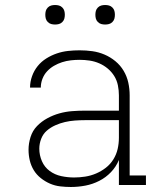

<svg xmlns="http://www.w3.org/2000/svg" viewBox="-20 -739 640 767"><path d="M263 8Q242 8 220.5 5.5Q199 3 179.5 -5.5Q160 -14 143 -27.5Q126 -41 115 -59Q104 -77 99 -98Q94 -119 94 -141Q94 -166 102 -191.5Q110 -217 128 -235.5Q146 -254 169 -266.5Q192 -279 217 -286Q242 -293 268 -295Q294 -297 320 -297H455V-358Q455 -378 451 -398Q447 -418 436.5 -435Q426 -452 410.5 -465Q395 -478 376.5 -486Q358 -494 338 -497Q318 -500 298 -500Q281 -500 263 -498Q245 -496 228 -490.5Q211 -485 195.5 -476Q180 -467 168 -454Q156 -441 149.5 -424Q143 -407 143 -389H100Q100 -412 108 -434.5Q116 -457 130.5 -475Q145 -493 165 -505.5Q185 -518 207 -525.5Q229 -533 252 -535.5Q275 -538 298 -538Q324 -538 349 -534.5Q374 -531 397.5 -521Q421 -511 441 -494.5Q461 -478 474 -456Q487 -434 492.5 -409Q498 -384 498 -358V-38H563V0H455V-100Q444 -73 423.5 -51.5Q403 -30 376.5 -16.5Q350 -3 321 2.5Q292 8 263 8ZM276 -30Q298 -30 320.5 -33.5Q343 -37 364 -46Q385 -55 403 -69Q421 -83 433 -102.5Q445 -122 450 -144Q455 -166 455 -189V-259H320Q300 -259 279.5 -257.5Q259 -256 239.5 -251.5Q220 -247 201 -238.5Q182 -230 167 -217Q152 -204 144.5 -184.5Q137 -165 137 -145Q137 -119 147.5 -95Q158 -71 178.5 -56Q199 -41 224.5 -35.5Q250 -30 276 -30ZM400 -641Q392 -641 384.5 -643Q377 -645 371 -651Q365 -657 363 -664.5Q361 -672 361 -680Q361 -688 363 -695.5Q365 -703 371 -709Q377 -715 384.5 -717Q392 -719 400 -719Q408 -719 415.5 -717Q423 -715 429 -709Q435 -703 437 -695.5Q439 -688 439 -680Q439 -672 437 -664.5Q435 -657 429 -651Q423 -645 415.5 -643Q408 -641 400 -641ZM200 -641Q192 -641 184.5 -643Q177 -645 171 -651Q165 -657 163 -664.5Q161 -672 161 -680Q161 -688 163 -695.5Q165 -703 171 -709Q177 -715 184.5 -717Q192 -719 200 -719Q208 -719 215.5 -717Q223 -715 229 -709Q235 -703 237 -695.5Q239 -688 239 -680Q239 -672 237 -664.5Q235 -657 229 -651Q223 -645 215.5 -643Q208 -641 200 -641Z"/></svg>

Font: Iosevka Slab XLtEx
Style: Regular
Weight: 200
Width: 7
Monospace: yes
Designer: Belleve Invis
Foundry: Belleve Invis
Version: Version 11.1.0; ttfautohint (v1.8.3)